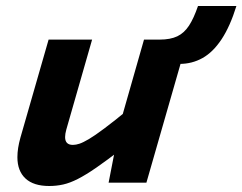

<svg xmlns="http://www.w3.org/2000/svg" viewBox="-20 -609 808 640"><path d="M579 -396Q571 -396 559.5 -399Q548 -402 525 -411Q502 -420 459 -439L460 -477H512Q548 -477 571 -488Q594 -499 610 -523.5Q626 -548 640 -589H768Q747 -521 718.5 -478Q690 -435 655 -415.5Q620 -396 579 -396ZM342 0 370 -144H365L460 -477H605L468 0ZM409 -245 386 -113Q337 -75 301.5 -50.5Q266 -26 239.5 -12.5Q213 1 190.5 6Q168 11 144 11Q92 11 65 -14Q38 -39 38 -85Q38 -100 40.5 -116Q43 -132 48 -150L142 -477H287L201 -177Q199 -170 198 -163.5Q197 -157 197 -152Q197 -139 203.5 -132.5Q210 -126 223 -126Q233 -126 245 -130Q257 -134 276.5 -145.5Q296 -157 328 -181Q360 -205 409 -245Z"/></svg>

Font: Intel One Mono Light
Style: Italic
Weight: 300
Italic angle: -16°
Monospace: yes
Designer: Fred Shallcrass
Foundry: Frere-Jones Type LLC
Version: Version 1.004